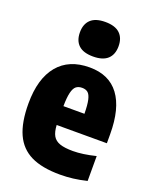

<svg xmlns="http://www.w3.org/2000/svg" viewBox="-150 -889 788 983"><g transform="rotate(20 244.0 -397.0)"><path d="M470.5 -222.5H197Q199 -185 211 -164.2Q223 -143.5 249 -134.5Q275 -125.5 320.5 -125.5Q372.5 -125.5 444 -143V-7.5Q404.5 2 370.2 6.2Q336 10.5 299 10.5Q201 10.5 140.8 -19Q80.5 -48.5 52 -111.5Q23.5 -174.5 23.5 -277Q23.5 -412.5 83.5 -485Q143.5 -557.5 256 -557.5Q362 -557.5 416.2 -484.8Q470.5 -412 470.5 -271.5ZM196.5 -325H311Q310.5 -373.5 304.5 -399.8Q298.5 -426 286.8 -436Q275 -446 255 -446Q235 -446 222.5 -436Q210 -426 203.5 -399.5Q197 -373 196.5 -325ZM146.5 -709.5Q146.5 -754.5 172.5 -779Q198.5 -803.5 251.5 -803.5Q304.5 -803.5 330.8 -779Q357 -754.5 357 -709.5Q357 -664 330.8 -639.8Q304.5 -615.5 251.5 -615.5Q198.5 -615.5 172.5 -639.8Q146.5 -664 146.5 -709.5Z"/></g></svg>

Font: Encode Sans Condensed ExtraBold
Style: Regular
Weight: 800
Width: 3
Designer: Multiple Designers
Foundry: Impallari Type
Version: Version 2.000